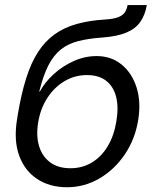

<svg xmlns="http://www.w3.org/2000/svg" viewBox="-20 -748 633 779"><path d="M252 11.7Q181.6 11.7 130.9 -21.7Q80.1 -55.2 57.6 -117.2Q35.2 -179.2 49.3 -264.6L52.2 -283.2Q66.4 -367.7 86.2 -430.4Q106 -493.2 134.3 -536.9Q162.6 -580.6 201.2 -608.4Q239.7 -636.2 290.8 -650.6Q341.8 -665 407.2 -668.9Q440.4 -670.9 459 -678Q477.5 -685.1 486.1 -697.3Q494.6 -709.5 497.6 -727.5H575.7Q568.8 -687 549.1 -658.9Q529.3 -630.9 491.9 -615.5Q454.6 -600.1 395 -595.7Q338.9 -591.8 297.9 -581.3Q256.8 -570.8 227.3 -547.6Q197.8 -524.4 176.5 -483.2Q155.3 -441.9 139.2 -376.5H141.6Q162.1 -414.6 198 -447.3Q233.9 -480 279.1 -500.2Q324.2 -520.5 372.1 -520.5Q431.2 -520.5 473.4 -486.1Q515.6 -451.7 534.2 -392.8Q552.7 -334 540.5 -259.8Q527.8 -182.6 486.1 -121.1Q444.3 -59.6 383.3 -23.9Q322.3 11.7 252 11.7ZM265.6 -65.4Q314 -65.4 352.3 -88.4Q390.6 -111.3 416.5 -153.8Q442.4 -196.3 452.1 -255.4Q461.9 -314 450.9 -356Q439.9 -397.9 410.2 -420.7Q380.4 -443.4 332.5 -443.4Q283.7 -443.4 242.2 -418.9Q200.7 -394.5 172.4 -351.1Q144 -307.6 134.8 -251Q126 -197.8 138.4 -155.8Q150.9 -113.8 183.1 -89.6Q215.3 -65.4 265.6 -65.4Z"/></svg>

Font: Inter
Style: Italic
Weight: 400
Italic angle: -9.3988°
Designer: Rasmus Andersson
Foundry: rsms
Version: Version 4.001;git-66647c0bb